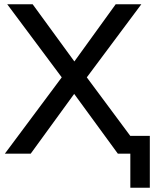

<svg xmlns="http://www.w3.org/2000/svg" viewBox="-20 -725 734 906"><path d="M595 161V0H545V-84H687V161ZM3 0 287 -381V-339L14 -705H134L347 -413H315L526 -705H647L374 -339V-381L657 0H536L311 -308H349L125 0Z"/></svg>

Font: Nunito Sans 12pt SemiBold
Style: Regular
Weight: 600
Designer: Vernon Adams
Foundry: Vernon Adams
Version: Version 3.101;gftools[0.9.27]